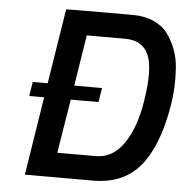

<svg xmlns="http://www.w3.org/2000/svg" viewBox="-52 -783 806 834"><g transform="rotate(5 351.0 -366.0)"><path d="M219 -107H387Q461 -107 509 -177.5Q557 -248 575 -364Q598 -507 571.5 -566.5Q545 -626 469 -626H302L267 -404H388L378 -342H257ZM76 -342 86 -404H151L203 -731Q203 -732 493 -732Q545 -732 584.5 -714.5Q624 -697 646.5 -666.5Q669 -636 683 -599Q697 -562 700 -517.5Q703 -473 701 -433Q699 -393 692 -352Q662 -175 589 -87.5Q516 0 384 0H87L141 -342Z"/></g></svg>

Font: Exo
Style: Demi Bold Italic
Weight: 600
Designer: Natanael Gama
Version: Version 1